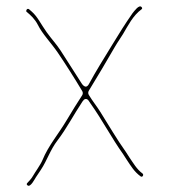

<svg xmlns="http://www.w3.org/2000/svg" viewBox="-20 -530 533 604"><path d="M397 -488.5C372 -452.7 355.2 -425.3 332.7 -388.5C308.4 -348.9 280.8 -304.7 260 -266.1C249.4 -246.4 237.6 -266 234.4 -271.4C213.5 -303.6 190.6 -340.4 170.5 -371.2C157.4 -391.3 142.8 -406.4 126.8 -428.7C108 -455.1 98.3 -477.4 79.8 -493.6L71.9 -500.5C67.2 -504.4 62.5 -500.5 62.5 -495.5C62.5 -494.1 62.5 -493.8 64 -492.6C76.9 -481.9 90 -469.8 99.2 -451.6C113.5 -422.9 140.3 -395.8 161.4 -365C186.8 -327.8 215.3 -282.5 238.7 -243.4C241 -239.6 241.1 -234.3 238.5 -230.3C221.5 -203.6 207.9 -182.8 190.8 -153.6C164.1 -108.3 132.2 -72.1 113.6 -26.4C107.7 -11.9 89.2 13.4 84 23C78.6 32.9 70.9 39.9 65.5 46.1C63.4 48.7 63.6 50.8 66.8 53.3C75.8 60.5 89.6 32.5 92.6 28.1L108.6 4.1C128.4 -25.7 137.4 -57.7 161.1 -88.6C188.9 -124.8 212.7 -170.6 239.6 -210.9C251.3 -228.5 260.4 -210.9 260.4 -210.9L264.3 -205.1C301.2 -153.5 331.8 -94.7 367.2 -45.3C367.2 -45.2 367.4 -44.9 367.5 -44.8L378.4 -27.9C391.9 -7.6 402.3 10.2 422.4 24.9C428.1 29.1 433.4 19.7 428.4 15.9C409.6 2 399 -17.8 387.6 -34L376.7 -51C346.9 -92.7 322.7 -135.1 295.4 -178.3C283.2 -197.6 271.4 -211.4 259.3 -231.6C257 -235.3 256.9 -240.6 259.4 -244.6C286.5 -288.4 314 -335.6 341.2 -382.3C350.8 -398.8 360.7 -412.2 367.2 -423.3C382.9 -449.7 398 -480.8 425.4 -500.9C427.6 -502.8 428 -504.8 425.3 -507.8C417.6 -516.5 402.9 -495.7 397 -488.5Z"/></svg>

Font: CiSf OpenHand
Style: Hln
Weight: 400
Foundry: Cannot Into Space Fonts
Version: Version 0.7892